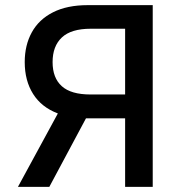

<svg xmlns="http://www.w3.org/2000/svg" viewBox="-20 -727 686 747"><path d="M466.8 0V-266.6H321.3H314.5L171.9 0H49.8L205.1 -285.6Q141.6 -309.6 108.9 -361.3Q76.2 -413.1 76.2 -485.4Q76.2 -551.3 103.8 -601.3Q131.3 -651.4 186.3 -679.2Q241.2 -707 321.3 -707H574.2V0ZM332 -359.4H466.8V-615.2H333Q256.8 -615.2 220.7 -581.3Q184.6 -547.4 184.6 -485.4Q184.6 -423.8 220.5 -391.6Q256.3 -359.4 332 -359.4Z"/></svg>

Font: Pretendard GOV Medium
Style: Regular
Weight: 500
Designer: Base glyphs from Inter by Rasmus Andersson; Hangeul glyphs from Noto Sans CJK(Source Han Sans) by Jang Soo-young and Kan
Foundry: Kil Hyung-jin
Version: Version 1.309